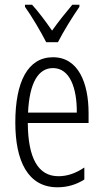

<svg xmlns="http://www.w3.org/2000/svg" viewBox="-20 -785 439 815"><path d="M176 -606H226C250 -653 288 -714 317 -756V-765H287C253 -724 231 -697 201 -655C174 -694 142 -737 116 -765H86V-756C114 -717 152 -653 176 -606ZM205 -542C98 -542 45 -438 45 -265C45 -102 98 10 224 10C267 10 305 -2 338 -23V-74C301 -49 265 -37 228 -37C141 -37 99 -115 98 -263H356V-305C356 -432 313 -542 205 -542ZM205 -496C277 -496 307 -410 306 -307H99C105 -435 143 -496 205 -496Z"/></svg>

Font: Noto Sans Armenian ExtraCondensed Light
Style: Regular
Weight: 300
Width: 2
Designer: Monotype Design Team
Foundry: Monotype Imaging Inc.
Version: Version 2.008